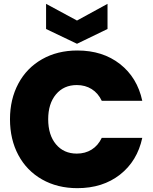

<svg xmlns="http://www.w3.org/2000/svg" viewBox="-20 -975 798 1000"><path d="M32 -354Q32 -458 75.5 -539.5Q119 -621 199 -666.5Q279 -712 383 -712Q515 -712 605 -641.5Q695 -571 721 -450H510Q491 -490 457.5 -511Q424 -532 380 -532Q312 -532 271.5 -483.5Q231 -435 231 -354Q231 -272 271.5 -223.5Q312 -175 380 -175Q424 -175 457.5 -196Q491 -217 510 -257H721Q695 -136 605 -65.5Q515 5 383 5Q279 5 199 -40.5Q119 -86 75.5 -167.5Q32 -249 32 -354ZM540 -824 381 -747 220 -824V-955L381 -868L540 -955Z"/></svg>

Font: DVN-Poppins ExtBd
Style: Regular
Weight: 800
Designer: Ninad Kale (Devanagari), Jonny Pinhorn (Latin)
Foundry: Indian Type Foundry
Version: 4.004